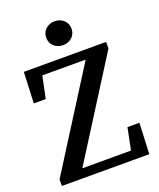

<svg xmlns="http://www.w3.org/2000/svg" viewBox="-157 -961 874 1057"><g transform="rotate(-20 280.0 -433.0)"><path d="M540 -181 532 0H20V-38L381 -609H127L100 -480H30L38 -662H520V-624L159 -53H444L470 -181ZM292 -726Q261 -726 239.5 -745.5Q218 -765 218 -796Q218 -827 239.5 -846.5Q261 -866 292 -866Q323 -866 344.5 -846.5Q366 -827 366 -796Q366 -765 344.5 -745.5Q323 -726 292 -726Z"/></g></svg>

Font: Source Serif Pro Semibold
Style: Regular
Weight: 600
Designer: Frank Grießhammer
Foundry: Adobe Systems Incorporated
Version: Version 1.014;PS Version 1.0;hotconv 1.0.73;makeotf.lib2.5.5